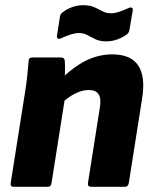

<svg xmlns="http://www.w3.org/2000/svg" viewBox="-20 -718 591 738"><path d="M331 0Q316 0 318 -14L364 -306Q375 -372 322 -372Q304 -372 285.5 -365.5Q267 -359 247 -345.5Q227 -332 206 -311L210 -410Q262 -461 310.5 -485Q359 -509 412 -509Q483 -509 511.5 -466Q540 -423 526 -338L475 -14Q472 0 461 0ZM33 0Q19 0 21 -14L77 -368Q82 -400 85 -429.5Q88 -459 90 -483Q90 -497 104 -497H215Q228 -497 229 -484Q230 -474 230 -461Q230 -448 229.5 -434Q229 -420 227 -406L231 -350L178 -14Q177 -8 174 -4Q171 0 163 0ZM389 -559Q363 -559 346 -567.5Q329 -576 315 -583.5Q301 -591 283 -591Q269 -591 252 -585.5Q235 -580 215 -571Q207 -567 202.5 -570Q198 -573 199 -581L210 -651Q211 -664 220 -670Q236 -683 257 -690.5Q278 -698 300 -698Q325 -698 342 -690.5Q359 -683 373.5 -675Q388 -667 406 -667Q421 -667 437.5 -672.5Q454 -678 474 -687Q482 -691 487 -688Q492 -685 490 -676L478 -606Q477 -594 469 -587Q454 -575 432.5 -567Q411 -559 389 -559Z"/></svg>

Font: Sofia Sans Black
Style: Italic
Weight: 900
Italic angle: -9°
Version: Version 4.100-B